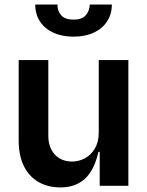

<svg xmlns="http://www.w3.org/2000/svg" viewBox="-20 -806 638 833"><path d="M61.1 -198.2V-545.5H189.6V-218Q189.3 -183.9 202.1 -158.4Q214.8 -132.8 238.3 -119Q261.7 -105.1 292.6 -105.1Q321.7 -105.1 348.4 -119.3Q375 -133.5 391.7 -161.8Q408.4 -190 408.4 -229.4V-545.5H536.9V0H412.6V-147H407Q388.5 -66.1 347.5 -29.5Q306.5 7.1 242.9 7.1Q187.1 7.1 146 -17Q104.8 -41.2 82.7 -87.4Q60.7 -133.5 61.1 -198.2ZM465.2 -786.2Q465.2 -745 444.8 -713.4Q424.4 -681.8 386.9 -664.4Q349.4 -647 299 -647Q248.6 -647 211.1 -664.4Q173.7 -681.8 153.2 -713.4Q132.8 -745 132.8 -786.2H229.4Q228.7 -758.2 245.9 -739.3Q263.1 -720.5 299 -720.9Q334.2 -720.5 351.4 -739.2Q368.6 -757.8 369.3 -786.2Z"/></svg>

Font: Riot Sans
Style: Bold
Weight: 600
Designer: Rasmus Andersson
Foundry: rsms
Version: Version 4.001